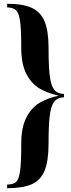

<svg xmlns="http://www.w3.org/2000/svg" viewBox="-20 -802 373 1010"><path d="M17.1 0ZM91.8 -550.8Q91.8 -465.8 118.2 -414.1Q144.5 -362.3 187.3 -336.9Q230 -311.5 288.6 -298.8Q230 -286.1 187.5 -260.7Q145 -235.4 118.4 -183.3Q91.8 -131.3 91.8 -46.9Q91.8 52.7 85.7 96.9Q79.6 141.1 64.9 154.8Q50.3 168.5 17.6 168.9V188Q100.6 188 147 167.2Q193.4 146.5 214.4 96.2Q235.4 45.9 235.4 -46.9Q235.4 -143.1 241.7 -193.6Q248 -244.1 264.2 -265.9Q280.3 -287.6 311.5 -290H316.4V-308.1H311.5Q280.3 -310.1 264.2 -331.5Q248 -353 241.7 -403.6Q235.4 -454.1 235.4 -550.8Q235.4 -639.6 214.4 -689.7Q193.4 -739.7 146.5 -761Q99.6 -782.2 17.6 -782.2V-763.2Q49.8 -762.2 64.7 -748Q79.6 -733.9 85.7 -690.4Q91.8 -647 91.8 -550.8Z"/></svg>

Font: TypoPRO Playfair Display
Style: Bold
Weight: 700
Designer: Claus Eggers Sørensen
Foundry: Claus Eggers Sørensen
Version: Version 1.004;PS 001.004;hotconv 1.0.70;makeotf.lib2.5.58329